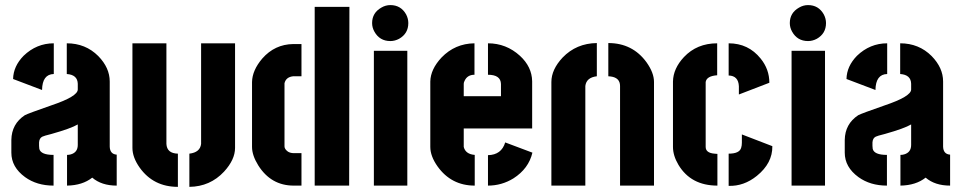

<svg xmlns="http://www.w3.org/2000/svg" viewBox="-20 -726 3761 751"><path d="M24.4 -128.9Q24.4 -72.3 78.1 -33.2Q124 0 189.5 0V-120.1Q139.6 -120.1 133.8 -143.6Q132.8 -149.4 132.8 -155.3V-168.9Q133.8 -185.5 145.5 -191.4Q150.4 -194.3 181.6 -202.1Q257.8 -223.6 284.2 -239.3V-159.2Q284.2 -129.9 256.8 -122.1Q250 -120.1 242.2 -120.1V0Q302.7 -1 340.8 -31.2Q377 0 436.5 0V-121.1Q410.2 -123 409.2 -152.3V-407.2Q409.2 -460.9 364.3 -506.8Q314.5 -556.6 241.2 -556.6V-436.5Q283.2 -433.6 284.2 -398.4V-376Q284.2 -348.6 179.7 -313.5Q89.8 -282.2 77.1 -275.4Q25.4 -241.2 24.4 -178.7ZM31.2 -417 144.5 -374Q145.5 -435.5 190.4 -436.5V-556.6Q123 -556.6 72.3 -507.8Q32.2 -466.8 31.2 -417Z M498 -147.5V-556.6H630.9V-163.1Q632.8 -126 675.8 -125V4.9Q580.1 4.9 526.4 -70.3Q498 -110.4 498 -147.5ZM720.7 4.9V-125Q762.7 -129.9 766.6 -163.1V-556.6H899.4V-147.5Q899.4 -101.6 856.4 -54.7Q801.8 3.9 720.7 4.9Z M965.8 -151.4V-405.3Q966.8 -451.2 1005.9 -497.1Q1054.7 -552.7 1127 -553.7H1159.2V-427.7H1127Q1098.6 -424.8 1092.8 -400.4V-153.3Q1092.8 -142.6 1106.4 -132.8Q1116.2 -127 1128.9 -127H1159.2V0H1128.9Q1040 0 990.2 -79.1Q965.8 -118.2 965.8 -151.4ZM1210.9 0V-699.2H1346.7L1345.7 0Z M1435.5 -635.7Q1435.5 -675.8 1471.7 -696.3Q1488.3 -706.1 1506.8 -706.1Q1547.9 -706.1 1568.4 -669.9Q1577.1 -653.3 1577.1 -635.7Q1577.1 -594.7 1541 -574.2Q1524.4 -565.4 1506.8 -565.4Q1464.8 -565.4 1444.3 -602.5Q1435.5 -618.2 1435.5 -635.7ZM1442.4 0V-527.3H1573.2V0Z M1663.1 -151.4V-407.2Q1664.1 -455.1 1707 -501Q1759.8 -555.7 1835.9 -556.6V-433.6Q1807.6 -433.6 1796.9 -409.2Q1793.9 -403.3 1793.9 -398.4V-349.6H1939.5V-397.5Q1938.5 -433.6 1888.7 -433.6V-556.6Q1960 -556.6 2013.7 -507.8Q2060.5 -464.8 2061.5 -408.2V-223.6H1793.9V-151.4Q1800.8 -123 1836.9 -120.1V0Q1745.1 0 1691.4 -75.2Q1663.1 -115.2 1663.1 -151.4ZM1888.7 0V-119.1Q1941.4 -120.1 1956.1 -168.9L2062.5 -128.9Q2047.9 -66.4 1988.3 -28.3Q1942.4 0 1888.7 0Z M2136.7 0V-405.3Q2136.7 -454.1 2180.7 -501Q2234.4 -556.6 2314.5 -557.6V-427.7Q2273.4 -422.9 2269.5 -389.6V0ZM2359.4 -427.7V-557.6Q2454.1 -557.6 2508.8 -482.4Q2538.1 -441.4 2538.1 -405.3V0H2405.3V-389.6Q2405.3 -421.9 2369.1 -426.8Q2364.3 -427.7 2359.4 -427.7Z M2612.3 -151.4V-407.2Q2613.3 -458 2655.3 -502.9Q2706.1 -556.6 2785.2 -556.6V-431.6Q2744.1 -428.7 2740.2 -405.3V-151.4Q2740.2 -127.9 2774.4 -125Q2780.3 -124 2786.1 -124V0Q2682.6 0 2633.8 -81.1Q2612.3 -117.2 2612.3 -151.4ZM2830.1 -430.7V-556.6Q2907.2 -556.6 2955.1 -497.1Q2989.3 -455.1 2989.3 -402.3L2870.1 -356.4V-388.7Q2868.2 -429.7 2830.1 -430.7ZM2830.1 1V-125Q2872.1 -125 2878.9 -147.5Q2881.8 -156.2 2881.8 -168V-200.2L3001 -154.3Q3002 -87.9 2940.4 -38.1Q2889.6 2.9 2830.1 1Z M3069.3 -635.7Q3069.3 -675.8 3105.5 -696.3Q3122.1 -706.1 3140.6 -706.1Q3181.6 -706.1 3202.1 -669.9Q3210.9 -653.3 3210.9 -635.7Q3210.9 -594.7 3174.8 -574.2Q3158.2 -565.4 3140.6 -565.4Q3098.6 -565.4 3078.1 -602.5Q3069.3 -618.2 3069.3 -635.7ZM3076.2 0V-527.3H3207V0Z M3284.2 -128.9Q3284.2 -72.3 3337.9 -33.2Q3383.8 0 3449.2 0V-120.1Q3399.4 -120.1 3393.6 -143.6Q3392.6 -149.4 3392.6 -155.3V-168.9Q3393.6 -185.5 3405.3 -191.4Q3410.2 -194.3 3441.4 -202.1Q3517.6 -223.6 3543.9 -239.3V-159.2Q3543.9 -129.9 3516.6 -122.1Q3509.8 -120.1 3502 -120.1V0Q3562.5 -1 3600.6 -31.2Q3636.7 0 3696.3 0V-121.1Q3669.9 -123 3668.9 -152.3V-407.2Q3668.9 -460.9 3624 -506.8Q3574.2 -556.6 3501 -556.6V-436.5Q3543 -433.6 3543.9 -398.4V-376Q3543.9 -348.6 3439.5 -313.5Q3349.6 -282.2 3336.9 -275.4Q3285.2 -241.2 3284.2 -178.7ZM3291 -417 3404.3 -374Q3405.3 -435.5 3450.2 -436.5V-556.6Q3382.8 -556.6 3332 -507.8Q3292 -466.8 3291 -417Z"/></svg>

Font: Post No Bills Colombo ExtraBold
Style: Regular
Weight: 800
Designer: Kosala Senevirathne, Siva Puranthara, Lasantha Premarathna, Tharique Azeez
Foundry: Mooniak
Version: Version 1.220 ; ttfautohint (v1.6)